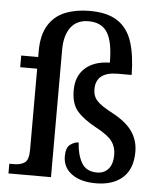

<svg xmlns="http://www.w3.org/2000/svg" viewBox="-54 -811 726 868"><g transform="rotate(5 309.0 -377.0)"><path d="M413 10Q344 10 303.5 -19.5Q263 -49 263 -100Q263 -139 282 -153Q301 -167 320 -167Q323 -112 344 -75.5Q365 -39 414 -39Q446 -39 465.5 -61Q485 -83 485 -126Q485 -160 467 -185.5Q449 -211 395 -240Q337 -271 307 -304.5Q277 -338 277 -400Q277 -464 316.5 -500.5Q356 -537 429 -539Q429 -632 403 -674.5Q377 -717 317 -717Q264 -717 236.5 -680Q209 -643 209 -579V0H16V-44H39Q67 -44 85.5 -56.5Q104 -69 104 -115V-483H27V-536H104V-562Q104 -637 132 -681.5Q160 -726 208.5 -745Q257 -764 318 -764Q399 -764 445.5 -733Q492 -702 511.5 -641.5Q531 -581 532 -492H469Q370 -492 370 -413Q370 -381 390 -360Q410 -339 462 -312Q525 -278 552 -238Q579 -198 579 -147Q579 -70 535 -30Q491 10 413 10Z"/></g></svg>

Font: Noto Serif Khmer SemiCondensed Medium
Style: Regular
Weight: 500
Width: 4
Designer: Danh Hong and the Monotype Design Team
Foundry: Monotype Imaging Inc.
Version: Version 2.004; ttfautohint (v1.8.4.7-5d5b)